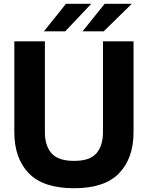

<svg xmlns="http://www.w3.org/2000/svg" viewBox="-20 -982 785 1018"><path d="M56 -281V-763H218V-281Q218 -210 253 -169.5Q288 -129 373 -129Q457 -129 491.5 -169.5Q526 -210 526 -281V-763H688V-281Q688 -143 611.5 -63.5Q535 16 373 16Q209 16 132.5 -63.5Q56 -143 56 -281ZM326 -816H213L330 -962H464ZM530 -816H418L535 -962H679Z"/></svg>

Font: Open Sauce One ExtraBold
Style: Regular
Weight: 800
Designer: Alfredo Marco Pradil
Foundry: Creative Sauce Fz LLC
Version: Version 1.477